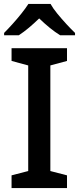

<svg xmlns="http://www.w3.org/2000/svg" viewBox="-20 -960 403 980"><path d="M322 0H39V-65L124 -87V-626L39 -649V-714H322V-649L237 -626V-87L322 -65ZM238 -940Q250 -918 272.5 -890.5Q295 -863 319.5 -836.5Q344 -810 363 -792V-780H287Q261 -796 234 -818Q207 -840 180 -866Q153 -840 127.5 -818.5Q102 -797 76 -780H1V-792Q20 -811 43.5 -837Q67 -863 89 -890.5Q111 -918 125 -940Z"/></svg>

Font: Noto Sans Oriya Medium
Style: Regular
Weight: 500
Version: Version 2.003